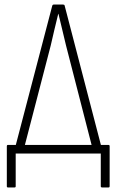

<svg xmlns="http://www.w3.org/2000/svg" viewBox="-20 -675 513 844"><path d="M83 -13H43L210 -651Q212 -655 216 -655H257Q263 -655 264 -651L430 -13H389L270 -476Q262 -510 253.5 -545Q245 -580 237 -614H236Q227 -579 219 -544Q211 -509 203 -475ZM15 149Q10 149 10 144V-32Q10 -38 15 -38H457Q462 -38 462 -32V144Q462 146 461 147.5Q460 149 457 149H429Q423 149 423 144V0H49V144Q49 149 44 149Z"/></svg>

Font: Sofia Sans Condensed ExtraLight
Style: Regular
Weight: 250
Version: Version 4.100